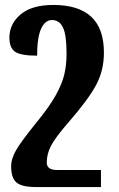

<svg xmlns="http://www.w3.org/2000/svg" viewBox="-20 -522 482 776"><path d="M400 -309Q400 -238 369 -179.5Q338 -121 258 -29Q204 33 186.5 66.5Q169 100 169 135Q169 165 210 165H388V234H126Q69 234 47 216Q25 198 25 149Q25 120 45 85Q65 50 129 -29Q179 -90 205 -136.5Q231 -183 240 -221.5Q249 -260 249 -305Q249 -381 234.5 -411Q220 -441 190 -441Q162 -441 146 -405.5Q130 -370 130 -297Q65 -297 41.5 -312.5Q18 -328 18 -370Q18 -425 63 -463.5Q108 -502 196 -502Q297 -502 348.5 -454.5Q400 -407 400 -309Z"/></svg>

Font: Noto Serif Armenian Bold Cond
Style: Regular
Weight: 700
Width: 3
Designer: Monotype Design team
Foundry: Monotype Imaging Inc.
Version: Version 1.000